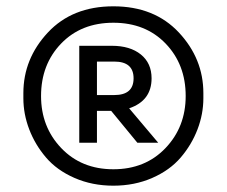

<svg xmlns="http://www.w3.org/2000/svg" viewBox="-20 -770 718 608"><path d="M54 -459V-475Q54 -584 131.5 -667Q209 -750 339 -750Q469 -750 546.5 -667Q624 -584 624 -475V-459Q624 -409 605.5 -360.5Q587 -312 552.5 -271.5Q518 -231 462 -206.5Q406 -182 339 -182Q272 -182 216 -206.5Q160 -231 125.5 -271.5Q91 -312 72.5 -360.5Q54 -409 54 -459ZM568 -466Q568 -566 504.5 -632Q441 -698 339 -698Q237 -698 173.5 -632Q110 -566 110 -466Q110 -368 174 -301Q238 -234 339 -234Q440 -234 504 -301Q568 -368 568 -466ZM231 -318V-625H334Q392 -625 426 -597.5Q460 -570 460 -522Q460 -451 389 -427L481 -318H415L332 -419H287V-318ZM287 -575V-469H342Q403 -469 403 -522Q403 -575 342 -575Z"/></svg>

Font: Cazoo Sans
Style: Regular
Weight: 400
Designer: Jonathan Barnbrook, Julián Moncada
Foundry: Barnbrook Fonts
Version: Version 2.000;Glyphs 3.3 (3337)